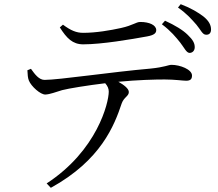

<svg xmlns="http://www.w3.org/2000/svg" viewBox="-20 -830 1040 918"><path d="M266 -699C299 -647 327 -618 378 -618C467 -618 607 -642 684 -656C716 -662 727 -671 727 -686C727 -710 694 -725 651 -725C630 -725 617 -709 558 -696C508 -685 439 -673 378 -673C345 -673 319 -684 281 -712ZM111 -494C112 -473 113 -457 118 -445C129 -417 174 -377 197 -378C220 -379 246 -390 277 -399C307 -407 400 -422 483 -432C495 -418 500 -406 500 -392C500 -338 444 -110 203 47L223 68C463 -64 527 -231 562 -336C573 -366 596 -370 596 -390C596 -406 573 -424 546 -439C638 -448 722 -450 767 -450C816 -450 854 -444 870 -444C892 -444 898 -453 898 -469C898 -498 841 -520 800 -520C785 -520 769 -509 699 -502C515 -486 261 -448 193 -448C167 -448 147 -474 128 -501ZM754 -714C797 -682 822 -651 842 -626C862 -600 871 -578 886 -577C900 -577 910 -587 911 -602C912 -623 902 -640 878 -663C855 -686 817 -709 769 -731ZM831 -794C874 -764 896 -738 919 -712C940 -687 948 -664 965 -664C981 -663 989 -673 989 -689C989 -710 979 -730 953 -751C928 -770 894 -791 844 -810Z"/></svg>

Font: Source Han Serif AKR9
Style: Regular
Weight: 400
Designer: Ryoko NISHIZUKA 西塚涼子 (kana & ideographs); Frank Grießhammer (Latin, Greek & Cyrillic); Sandoll Communications 산돌커뮤니케이션, 
Foundry: Adobe Systems Incorporated
Version: Version 1.005;hotconv 1.0.107;makeotfexe 2.5.65593